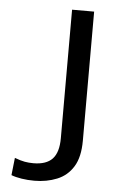

<svg xmlns="http://www.w3.org/2000/svg" viewBox="-53 -751 513 802"><g transform="rotate(5 204.0 -350.0)"><path d="M309 -713V-172Q309 -103 284.2 -62.8Q259.5 -22.5 216.2 -5Q173 12.5 121.5 12.5Q93.5 12.5 68 8.5Q42.5 4.5 24.5 -2.5L32.5 -75.5Q58 -66 75 -63Q92 -60 111 -60Q165 -60 190.8 -87.2Q216.5 -114.5 216.5 -174V-713Z"/></g></svg>

Font: Heraclito
Style: Regular
Weight: 400
Designer: Kostas Bartsokas (font) & Cristiano Sobral (main changes)
Foundry: Kostas Bartsokas (font) & Cristiano Sobral (main changes)
Version: Version 1.00;July 8, 2020;FontCreator 13.0.0.2655 64-bit